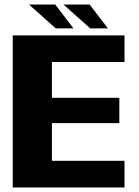

<svg xmlns="http://www.w3.org/2000/svg" viewBox="-20 -832 619 852"><path d="M36.5 0H532.5V-118.5H210.5V-285.5H509.5V-398H210.5V-557H532.5V-675H36.5ZM227.5 -706H306L225 -812H108.5ZM380.5 -706H459L377.5 -812H261.5Z"/></svg>

Font: Anybody
Style: Bold
Weight: 700
Designer: Tyler Finck
Foundry: Etcetera Type Company
Version: Version 1.110